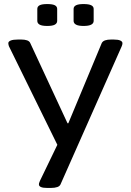

<svg xmlns="http://www.w3.org/2000/svg" viewBox="-20 -720 646 947"><path d="M213 207Q192 207 182 202.5Q172 198 172 190Q172 187 172.5 184Q173 181 177 172L276 -33V21L24 -492Q23 -495 22 -499Q21 -503 21 -507Q21 -515 32.5 -520Q44 -525 69 -525H85Q102 -525 113.5 -521Q125 -517 129 -508L313 -112H317L482 -508Q487 -517 498.5 -521Q510 -525 528 -525H540Q563 -525 573.5 -520Q584 -515 584 -507Q584 -503 583 -499.5Q582 -496 580 -491L280 186Q276 198 263 202.5Q250 207 231 207ZM392 -592Q367 -592 355 -598.5Q343 -605 343 -617V-676Q343 -688 355 -694Q367 -700 392 -700Q418 -700 430 -694Q442 -688 442 -676V-617Q442 -605 430 -598.5Q418 -592 392 -592ZM213 -592Q187 -592 175.5 -598.5Q164 -605 164 -617V-676Q164 -688 175.5 -694Q187 -700 213 -700Q239 -700 250.5 -694Q262 -688 262 -676V-617Q262 -605 250.5 -598.5Q239 -592 213 -592Z"/></svg>

Font: Asap Expanded Medium
Style: Regular
Weight: 500
Width: 7
Designer: Pablo Cosgaya
Foundry: Omnibus-Type
Version: Version 3.001